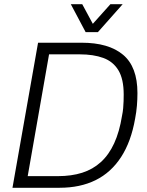

<svg xmlns="http://www.w3.org/2000/svg" viewBox="-20 -888 696 908"><path d="M39 0 160 -686H366Q494 -686 562 -629Q630 -572 630 -448Q630 -418 627.5 -388Q625 -358 619 -327Q600 -218 552.5 -145Q505 -72 432 -36Q359 0 262 0ZM111 -55H254Q318 -55 368.5 -71Q419 -87 457 -121.5Q495 -156 520 -210.5Q545 -265 557 -340Q561 -359 562.5 -376.5Q564 -394 564.5 -410Q565 -426 565 -441Q565 -514 540 -555.5Q515 -597 468.5 -614Q422 -631 357 -631H212ZM560 -868 443 -736H385L315 -868H369L431 -753H399L502 -868Z"/></svg>

Font: Archivo SemiCondensed ExtraLight
Style: Italic
Weight: 250
Width: 4
Italic angle: -10°
Designer: Hector Gatti
Foundry: Omnibus-Type
Version: Version 2.001